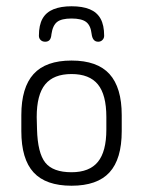

<svg xmlns="http://www.w3.org/2000/svg" viewBox="-20 -582 456 612"><path d="M48 -215V-164Q48 -75 87 -32.5Q126 10 208 10Q290 10 329 -32.5Q368 -75 368 -164V-215Q368 -303 329 -346Q290 -389 208 -389Q126 -389 87 -346Q48 -303 48 -215ZM319 -209V-169Q319 -99 292 -66Q265 -33 208 -33Q149 -33 124.5 -63.5Q100 -94 98 -170L97 -209Q97 -280 124 -313Q151 -346 208 -346Q265 -346 292 -313Q319 -280 319 -209ZM144 -473Q148 -501 162 -512Q176 -523 208 -523Q240 -523 254.5 -512Q269 -501 272 -474Q275 -449 293 -449Q301 -449 306.5 -454.5Q312 -460 312 -468Q312 -502 300.5 -522.5Q289 -543 266 -552.5Q243 -562 208 -562Q174 -562 150.5 -552.5Q127 -543 115.5 -522.5Q104 -502 104 -468Q104 -460 109.5 -454.5Q115 -449 124 -449Q133 -449 138 -454.5Q143 -460 144 -473Z"/></svg>

Font: Beiruti Light
Style: Regular
Weight: 300
Designer: Arlette Boutros
Foundry: Boutros
Version: Version 1.41